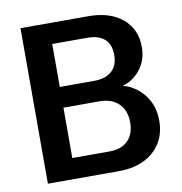

<svg xmlns="http://www.w3.org/2000/svg" viewBox="-76 -735 765 807"><g transform="rotate(-10 306.5 -332.0)"><path d="M64 -663.7V0H367.3C408.5 0 444.3 -7.4 474.7 -22.1C505.1 -36.9 528.8 -57.8 545.7 -84.8C562.6 -111.9 571 -143.5 571 -179.8C571 -215.4 562.9 -246.8 546.6 -273.8C530.3 -300.8 508.3 -321.9 480.7 -336.9C469.5 -343.1 457.3 -347.1 445.1 -350.7C453.4 -353.5 461.9 -355.6 469.6 -359.5C494.8 -372.4 514.9 -390.7 530 -414.4C545.1 -438 552.6 -465.9 552.6 -497.8C552.6 -548.8 534.6 -589.2 498.7 -619C462.7 -648.8 414.9 -663.7 355.3 -663.7ZM449.3 -193.6C449.3 -161 440.1 -135.4 421.7 -116.6C403.2 -97.9 377.1 -88.5 343.3 -88.5H183.8V-303.3H337.8C372.8 -303.3 400.2 -293.5 419.8 -273.8C439.5 -254.1 449.3 -227.4 449.3 -193.6ZM432.7 -484.9C432.7 -454.8 423.8 -431.7 406 -415.8C388.2 -399.8 362.7 -391.8 329.5 -391.8H183.8V-575.2H333.2C365.8 -575.2 390.5 -567.6 407.4 -552.2C424.3 -536.8 432.7 -514.4 432.7 -484.9Z"/></g></svg>

Font: Diatome Awesome Semibold
Style: Regular
Weight: 400
Designer: 15.100.17
Foundry: 15.100.17
Version: Version 1.005;Fontself Maker 3.5.8